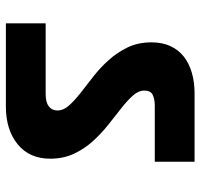

<svg xmlns="http://www.w3.org/2000/svg" viewBox="-34 -678 666 637"><g transform="rotate(90 298.5 -359.0)"><path d="M57 -178H292Q319 -178 332.5 -188.5Q346 -199 346 -217Q346 -237 329.5 -255.5Q313 -274 287.5 -294Q262 -314 233 -336.5Q204 -359 178.5 -387.5Q153 -416 136.5 -450.5Q120 -485 120 -529Q120 -565 132.5 -592Q145 -619 167.5 -636.5Q190 -654 221 -663Q252 -672 289 -672H516V-540H328Q310 -540 295 -533.5Q280 -527 280 -505Q280 -486 296.5 -467.5Q313 -449 338.5 -429Q364 -409 393 -386Q422 -363 447.5 -335Q473 -307 489.5 -272Q506 -237 506 -193Q506 -124 458 -85Q410 -46 333 -46H57Z"/></g></svg>

Font: SVN-Poppins
Style: Bold
Weight: 700
Designer: Ninad Kale (Devanagari), Jonny Pinhorn (Latin)
Foundry: Indian Type Foundry
Version: Version 3.200;PS 1.000;hotconv 16.6.54;makeotf.lib2.5.65590